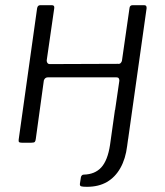

<svg xmlns="http://www.w3.org/2000/svg" viewBox="-20 -550 637 740"><path d="M489 -126 470 13Q464 62 444 97.5Q424 133 392 151.5Q360 170 315 170Q298 170 292.5 168Q287 166 288 158L292 132Q293 129 295.5 126Q298 123 303 123Q346 122 370.5 95Q395 68 404 9L423 -126ZM64 0Q56 0 53.5 -2.5Q51 -5 52 -12L123 -518Q125 -530 135 -530H180Q191 -530 189 -518L160 -317Q160 -311 163 -307Q166 -303 171 -303L435 -304Q441 -303 445 -307Q449 -311 450 -316L479 -518Q480 -530 491 -530H536Q546 -530 545 -518L474 -15Q472 -6 469 -3Q466 0 457 0H420Q411 0 408.5 -2.5Q406 -5 407 -12L440 -239Q440 -245 437.5 -248.5Q435 -252 428 -252H165Q159 -252 155 -249Q151 -246 149 -240L118 -15Q117 -6 114 -3Q111 0 101 0Z"/></svg>

Font: Libre Franklin Light
Style: Italic
Weight: 300
Italic angle: -8°
Designer: Pablo Impallari, Rodrigo Fuenzalida, Nhung Nguyen
Foundry: Impallari Type
Version: Version 3.000